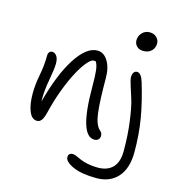

<svg xmlns="http://www.w3.org/2000/svg" viewBox="-136 -829 1114 1206"><g transform="rotate(15 421.0 -226.0)"><path d="M678.2 -587.9Q651.9 -587.9 636 -603.5Q620.1 -619.1 620.1 -642.1Q620.1 -670.4 639.9 -691.2Q659.7 -711.9 688 -711.9Q716.8 -711.9 733.9 -694.8Q751 -677.7 751 -655.8Q751 -627 731.7 -607.4Q712.4 -587.9 678.2 -587.9ZM525.9 29.8Q428.2 29.8 428.2 -285.2Q428.2 -360.4 423.8 -395.3Q419.4 -430.2 407.2 -448.2Q403.3 -449.2 395 -449.2Q377.4 -449.2 351.1 -417.5Q324.7 -385.7 297.4 -334.2Q270 -282.7 243.4 -211.7Q216.8 -140.6 199.2 -67.9Q189.5 -25.9 177.5 -8.5Q165.5 8.8 147 8.8Q113.3 8.8 95.2 -35.2Q77.1 -79.1 77.1 -150.9Q77.1 -207.5 90.1 -274.2Q103 -340.8 103 -404.8Q103 -418 110.1 -426.5Q117.2 -435.1 129.9 -435.1Q145 -435.1 157.5 -418.7Q169.9 -402.3 169.9 -369.1Q169.9 -335 155.8 -259.5Q141.6 -184.1 143.1 -115.2Q193.4 -304.2 262.2 -410.2Q331.1 -516.1 400.9 -516.1Q443.4 -516.1 469.7 -472.9Q496.1 -429.7 496.1 -361.8Q496.1 -214.8 505.6 -137.9Q515.1 -61 546.9 -34.2Q561 -22.9 561 -2.9Q561 9.8 552 19.8Q543 29.8 525.9 29.8ZM601.1 259.8Q504.4 259.8 447.8 234.4Q391.1 209 391.1 179.2Q391.1 151.9 420.9 151.9Q429.2 151.9 444.8 158.4Q460.4 165 477.5 172.9Q494.6 180.7 525.4 187.3Q556.2 193.8 591.8 193.8Q654.8 193.8 689 158Q723.1 122.1 723.1 51.8Q723.1 -52.2 711.2 -140.4Q699.2 -228.5 685.1 -274.2Q670.9 -319.8 658.9 -357.2Q647 -394.5 647 -409.2Q647 -430.2 655.3 -440.7Q663.6 -451.2 675.8 -451.2Q703.1 -451.2 719.2 -397.9Q755.9 -276.9 772.9 -176.5Q790 -76.2 790 40Q790 146.5 739.3 203.1Q688.5 259.8 601.1 259.8Z"/></g></svg>

Font: Shantell Sans Irregular
Style: Regular
Weight: 300
Designer: Stephen Nixon, Anya Danilova, Shantell Martin
Foundry: Arrow Type
Version: Version 1.006;[9816181b4]